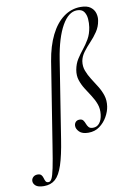

<svg xmlns="http://www.w3.org/2000/svg" viewBox="-220 -790 774 1130"><g transform="rotate(-10 167.0 -225.5)"><path d="M-50.4 275Q-85.8 275 -100.5 261.7Q-115.2 248.4 -113.8 231.6Q-112.6 219.2 -102.8 210.2Q-93 201.2 -77 201.2Q-61.4 201.2 -54.5 209.5Q-47.6 217.8 -44.8 228.9Q-42 240 -37.3 248.3Q-32.6 256.6 -20.4 256.6Q-9.2 256.6 -0.9 240.8Q7.4 225 16.8 179.9Q26.2 134.8 39.8 47L117.6 -442Q132.2 -530.8 163.7 -594.3Q195.2 -657.8 241.2 -691.9Q287.2 -726 343.4 -726Q382.4 -726 402.7 -710.4Q423 -694.8 429.2 -672.3Q435.4 -649.8 431.4 -628.4Q425.8 -593.4 406.7 -565Q387.6 -536.6 363.9 -511.8Q340.2 -487 321.9 -462.4Q303.6 -437.8 298.6 -410.4Q293.8 -379.8 304.1 -352.3Q314.4 -324.8 331.2 -298.6Q348 -272.4 365.2 -244.9Q382.4 -217.4 391.9 -187.6Q401.4 -157.8 396.2 -122.2Q391.8 -92 374.3 -61.3Q356.8 -30.6 328.5 -9.8Q300.2 11 261.4 11Q224.8 11 207.6 -6.2Q190.4 -23.4 190.4 -41.8Q190.4 -55.4 198.8 -64.7Q207.2 -74 222 -74Q237.2 -74 244 -64.9Q250.8 -55.8 255.2 -43.5Q259.6 -31.2 267.4 -22.1Q275.2 -13 293.2 -13Q317 -13 331.8 -31.5Q346.6 -50 350.4 -82Q354.4 -115.8 344.3 -143.8Q334.2 -171.8 317.1 -197.9Q300 -224 283.7 -249.8Q267.4 -275.6 258.1 -303.8Q248.8 -332 254.6 -366Q261.2 -401.6 277.9 -427.8Q294.6 -454 314.4 -478.5Q334.2 -503 350.7 -531.5Q367.2 -560 373.4 -600Q377 -623.8 375.1 -649.1Q373.2 -674.4 360.8 -692.3Q348.4 -710.2 319 -710.2Q268.4 -710.2 228.9 -640.5Q189.4 -570.8 169.2 -444.6L95.6 21Q80.8 116.2 62.3 172.1Q43.8 228 17.3 251.5Q-9.2 275 -50.4 275Z"/></g></svg>

Font: Cormorant Garamond Light
Style: Italic
Weight: 300
Italic angle: -10°
Designer: Christian Thalmann (Catharsis Fonts)
Foundry: Catharsis Fonts
Version: Version 4.001